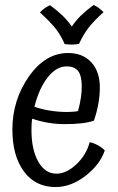

<svg xmlns="http://www.w3.org/2000/svg" viewBox="-20 -744 475 775"><path d="M119 -313Q148 -303 181.5 -297.5Q215 -292 252 -292Q262 -292 275.5 -293Q289 -294 295 -296Q303 -325 306.5 -349.5Q310 -374 310 -394Q310 -438 295.5 -457Q281 -476 249 -476Q207 -476 172 -431Q137 -386 119 -313ZM342 -170Q358 -167 374.5 -158Q391 -149 403 -137Q384 -80 325.5 -34.5Q267 11 204 11Q123 11 76.5 -52Q30 -115 30 -221Q30 -340 96.5 -435Q163 -530 255 -530Q314 -530 348.5 -492.5Q383 -455 383 -391Q383 -357 376.5 -322.5Q370 -288 359 -257Q339 -250 310.5 -246.5Q282 -243 240 -243Q208 -243 174.5 -248.5Q141 -254 110 -265Q108 -253 107.5 -241.5Q107 -230 107 -219Q107 -140 134.5 -91.5Q162 -43 208 -43Q248 -43 288 -80.5Q328 -118 342 -170ZM141 -694Q153 -706 162 -712Q171 -718 182 -723Q213 -700 233 -680.5Q253 -661 270 -637Q286 -661 306.5 -681Q327 -701 358 -724Q369 -719 378.5 -712Q388 -705 398 -695Q358 -659 337 -631.5Q316 -604 299 -567Q294 -566 286 -565Q278 -564 270 -564Q265 -564 257 -564.5Q249 -565 241 -566Q227 -599 206.5 -626Q186 -653 141 -694Z"/></svg>

Font: Atma
Style: Regular
Weight: 400
Designer: Gregori Vincens, Jeremie Hornus, Riccardo Olocco, Yoann Minet.
Foundry: black foundry
Version: Version 1.102;PS 1.100;hotconv 1.0.86;makeotf.lib2.5.63406